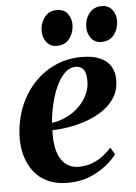

<svg xmlns="http://www.w3.org/2000/svg" viewBox="-54 -796 600 849"><g transform="rotate(-5 246.0 -371.0)"><path d="M431.5 -97Q417 -76.5 387 -51.2Q357 -26 313 -7.5Q269 11 213.5 11Q162 11 124.8 -6.2Q87.5 -23.5 64 -53.5Q40.5 -83.5 29.2 -121Q18 -158.5 17.5 -199Q18 -270.5 40.5 -332Q63 -393.5 104 -439.8Q145 -486 200.2 -512Q255.5 -538 321 -538Q371.5 -538 403.2 -523.8Q435 -509.5 450 -484.5Q465 -459.5 465.5 -427.5Q466 -383 446.5 -349.8Q427 -316.5 394.2 -293.5Q361.5 -270.5 322 -256Q282.5 -241.5 241.5 -234.5Q200.5 -227.5 165 -227Q163 -191.5 167.5 -160.5Q172 -129.5 184.2 -106Q196.5 -82.5 217.2 -69Q238 -55.5 268.5 -55.5Q300 -55.5 326.8 -65.8Q353.5 -76 375 -92.5Q396.5 -109 413 -127.5ZM292 -497Q264 -497 242 -475Q220 -453 204.2 -417.8Q188.5 -382.5 178.8 -340.8Q169 -299 166 -259.5Q189.5 -262 214 -271.5Q238.5 -281 260.8 -296.5Q283 -312 300.5 -332.5Q318 -353 328.2 -378.5Q338.5 -404 338 -433.5Q337.5 -467 325.5 -482Q313.5 -497 292 -497ZM216.5 -596.5Q188.5 -596.5 172 -617.8Q155.5 -639 155.5 -667.5Q156 -703 176 -728.8Q196 -754.5 230 -754.5Q262.5 -754.5 278.2 -733Q294 -711.5 294 -685Q293.5 -649 273.8 -622.8Q254 -596.5 216.5 -596.5ZM414.5 -596.5Q386.5 -596.5 370 -617.8Q353.5 -639 353.5 -667.5Q354 -703 374 -728.8Q394 -754.5 428.5 -754.5Q460.5 -754.5 476.2 -733Q492 -711.5 492 -685Q491.5 -649 471.8 -622.8Q452 -596.5 414.5 -596.5Z"/></g></svg>

Font: Merriweather 96pt
Style: Bold Italic
Weight: 700
Italic angle: -7.8°
Version: Version 2.101